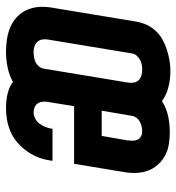

<svg xmlns="http://www.w3.org/2000/svg" viewBox="6 -586 588 640"><g transform="rotate(90 300.0 -266.0)"><path d="M151 8Q130 8 108.5 4.5Q87 1 68 -7.5Q49 -16 34.5 -30.5Q20 -45 12 -64Q4 -83 3 -104.5Q2 -126 6 -148L52 -426Q55 -444 62.5 -460.5Q70 -477 83 -491Q96 -505 112.5 -514Q129 -523 146.5 -528.5Q164 -534 181.5 -537Q199 -540 217 -540Q244 -540 270 -533.5Q296 -527 317 -512Q341 -527 367.5 -532.5Q394 -538 421 -538Q442 -538 462.5 -534.5Q483 -531 500 -521.5Q517 -512 530 -497Q543 -482 549.5 -463.5Q556 -445 556.5 -424Q557 -403 553 -382L526 -219H334L320 -133Q318 -124 319 -114.5Q320 -105 324.5 -98Q329 -91 337.5 -87.5Q346 -84 355 -84Q365 -84 375.5 -89.5Q386 -95 392.5 -104Q399 -113 403 -123Q407 -133 409 -144Q409 -145 409 -145.5Q409 -146 409 -147H516Q516 -145 515.5 -143Q515 -141 515 -140Q512 -119 504.5 -99.5Q497 -80 484.5 -62.5Q472 -45 455.5 -30.5Q439 -16 419.5 -7.5Q400 1 380 4.5Q360 8 340 8Q316 8 293.5 3Q271 -2 253 -15Q229 -2 203 3Q177 8 151 8ZM433 -311 448 -397Q449 -406 449 -414.5Q449 -423 445.5 -430.5Q442 -438 434.5 -442Q427 -446 418 -446Q410 -446 401.5 -444Q393 -442 385.5 -438Q378 -434 372.5 -426.5Q367 -419 366 -411L349 -311ZM153 -84Q162 -84 171 -85.5Q180 -87 188 -91Q196 -95 202 -102.5Q208 -110 209 -119L255 -397Q257 -407 255.5 -417Q254 -427 248 -433.5Q242 -440 232.5 -443Q223 -446 213 -446Q204 -446 195.5 -444.5Q187 -443 179 -438.5Q171 -434 165 -427Q159 -420 158 -411L112 -133Q110 -123 111.5 -113.5Q113 -104 119 -97Q125 -90 134 -87Q143 -84 153 -84Z"/></g></svg>

Font: Iosevka Curly SmBdExObl
Style: Regular
Weight: 600
Width: 7
Italic angle: -9°
Monospace: yes
Designer: Belleve Invis
Foundry: Belleve Invis
Version: Version 11.1.0; ttfautohint (v1.8.3)